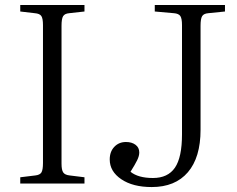

<svg xmlns="http://www.w3.org/2000/svg" viewBox="-20 -734 947 768"><path d="M61 0V-24.9L121.1 -32.2Q139.6 -34.2 145.8 -44.4Q151.9 -54.7 151.9 -82V-633.8Q151.9 -660.2 145.3 -669.9Q138.7 -679.7 119.1 -681.2L61 -688V-713.9H317.9V-688L256.8 -681.2Q238.8 -679.7 232.4 -669.2Q226.1 -658.7 226.1 -630.9V-79.1Q226.1 -54.2 232.9 -44.2Q239.7 -34.2 258.8 -32.2L317.9 -24.9V0ZM586.9 14.2Q511.2 14.2 465.1 -17.1Q418.9 -48.3 418.9 -96.2Q418.9 -127.4 437.3 -146.7Q455.6 -166 483.9 -166Q507.3 -166 522.2 -154.8Q537.1 -143.6 537.1 -124Q537.1 -110.4 528.8 -93.3Q520.5 -76.2 502 -46.9Q532.7 -22 591.8 -22Q651.4 -22 679.7 -63.2Q708 -104.5 708 -196.8V-633.8Q708 -659.7 701.4 -669.7Q694.8 -679.7 675.8 -681.2L599.1 -688V-713.9H879.9V-688L813 -681.2Q794.9 -679.7 788.6 -669.4Q782.2 -659.2 782.2 -630.9V-214.8Q782.2 -104 731.4 -44.9Q680.7 14.2 586.9 14.2Z"/></svg>

Font: Literata Light
Style: Regular
Weight: 300
Designer: Latin by Veronika Burian and Jose Scaglione. Greek by Irene Vlachou. Cyrillic by Vera Evstafieva.
Foundry: TypeTogether
Version: Version 3.021